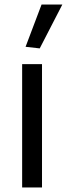

<svg xmlns="http://www.w3.org/2000/svg" viewBox="-20 -821 293 841"><path d="M92 -616 162 -801H253L154 -609ZM77 -540H164V0H77Z"/></svg>

Font: Encode Sans
Style: Regular
Weight: 400
Designer: Pablo Impallari, Andres Torresi
Foundry: Pablo Impallari, Andres Torresi
Version: Version 1.000; ttfautohint (v1.00) -l 8 -r 50 -G 200 -x 14 -